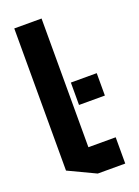

<svg xmlns="http://www.w3.org/2000/svg" viewBox="-145 -824 641 886"><g transform="rotate(-20 175.5 -380.5)"><path d="M176 0 43 -63V-761H177V-129H311V0ZM203 -327V-437H330V-327Z"/></g></svg>

Font: Foldit Thin SemiBold
Style: Regular
Weight: 600
Version: Version 1.003